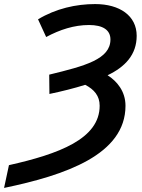

<svg xmlns="http://www.w3.org/2000/svg" viewBox="-68 -744 697 944"><path d="M-24 68 -48 180C255 117 549 16 549 -224C549 -295 507 -345 461 -374C547 -415 604 -475 604 -568C604 -667 520 -724 400 -724C306 -724 207 -702 119 -649L159 -562C226 -598 296 -621 370 -621C437 -621 475 -597 475 -550C475 -453 351 -420 174 -377L175 -282C237 -295 297 -310 351 -327C395 -304 422 -273 422 -224C422 -61 221 13 -24 68Z"/></svg>

Font: Noto Sans SemiBold
Style: Italic
Weight: 600
Italic angle: -12°
Designer: Monotype Design Team
Foundry: Monotype Imaging Inc.
Version: Version 2.013